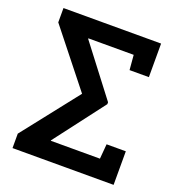

<svg xmlns="http://www.w3.org/2000/svg" viewBox="-130 -814 836 916"><g transform="rotate(20 288.0 -355.5)"><path d="M36.1 0V-73.2L259.3 -356.9L36.1 -638.2V-710.9H531.7V-540.5H433.6L427.2 -615.7H200.7L195.8 -614.7L389.6 -361.3V-351.6L195.3 -96.7L197.3 -95.2H445.3L451.7 -170.4H549.3V0Z"/></g></svg>

Font: Roboto Slab Medium
Style: Regular
Weight: 500
Designer: Google
Version: Version 2.001; ttfautohint (v1.8.3)